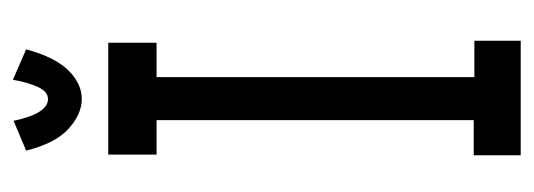

<svg xmlns="http://www.w3.org/2000/svg" viewBox="-278 -528 807 290"><g transform="rotate(-90 125.0 -383.5)"><path d="M35 0V-71H88V-550H36V-623H205V-550H153V-70H208V0ZM149 -767 195 -747Q183 -703 163 -683Q143 -663 120 -663Q97 -663 75 -683Q53 -703 42 -747L87 -766Q98 -714 120 -714Q131 -714 138 -729Q145 -744 149 -767Z"/></g></svg>

Font: Inconsolata UltraCondensed SemiBold
Style: Regular
Weight: 600
Width: 1
Monospace: yes
Designer: Raph Levien, Cyreal, Brenton Simpson
Foundry: Raph Levien, Cyreal, Google
Version: Version 3.001; ttfautohint (v1.8.2.53-6de2)